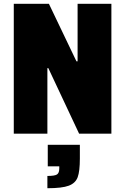

<svg xmlns="http://www.w3.org/2000/svg" viewBox="-20 -708 662 1017"><path d="M53 0V-688H239L385 -383H391V-688H570V0H399L236 -347H231V0ZM294 184V173H233V59H403V132Q403 199 391.5 230.5Q380 262 344.5 275.5Q309 289 231 289V224Q270 224 282 216Q294 208 294 184Z"/></svg>

Font: Saira Semi Condensed ExtraBold
Style: Regular
Weight: 800
Width: 4
Designer: Hector Gatti with collaboration of the Omnibus-Type team
Foundry: Omnibus-Type
Version: Version 1.001; ttfautohint (v1.8)